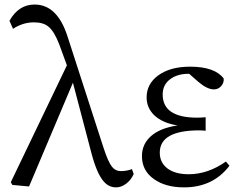

<svg xmlns="http://www.w3.org/2000/svg" viewBox="-20 -808 1041 842"><path d="M489.3 13.7Q456.1 13.7 433.6 -13.7Q404.3 -47.9 380.9 -136.7L299.8 -445.3L107.4 9.8L34.2 2.9L27.3 -8.8L273.4 -521.5L240.2 -612.3Q218.8 -668.9 193.4 -690.4Q170.9 -710 128.9 -710Q80.1 -710 37.1 -681.6L21.5 -716.8Q61.5 -788.1 131.8 -788.1Q230.5 -788.1 275.4 -650.4L434.6 -158.2Q454.1 -98.6 470.7 -77.1Q486.3 -57.6 510.7 -57.6Q535.2 -57.6 558.6 -66.4L566.4 -44.9Q554.7 -18.6 533.2 -2.4Q511.7 13.7 489.3 13.7Z M787.1 13.7Q706.1 13.7 655.3 -22.5Q602.5 -59.6 602.5 -123Q602.5 -176.8 643.1 -211.9Q683.6 -247.1 758.8 -257.8Q691.4 -268.6 655.3 -303.7Q623 -335.9 623 -380.9Q623 -439.5 672.9 -476.6Q725.6 -515.6 813.5 -515.6Q921.9 -515.6 960.9 -463.9Q962.9 -445.3 950.2 -430.7Q937.5 -416 918 -416Q888.7 -416 849.6 -449.2L809.6 -484.4H807.6Q757.8 -484.4 726.6 -460.9Q693.4 -436.5 693.4 -393.6Q693.4 -292 844.7 -292Q860.4 -292 881.8 -293.9V-234.4Q878.9 -234.4 875 -235.4Q859.4 -236.3 854.5 -236.3Q680.7 -236.3 680.7 -138.7Q680.7 -94.7 714.4 -69.3Q748 -43.9 807.6 -43.9Q891.6 -43.9 970.7 -99.6L986.3 -81.1Q914.1 13.7 787.1 13.7Z"/></svg>

Font: Bpmf GenRyu Min R
Style: R
Weight: 400
Foundry: But Ko
Version: Version 1.320